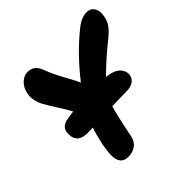

<svg xmlns="http://www.w3.org/2000/svg" viewBox="-185 -879 1061 1061"><g transform="rotate(-45 345.5 -348.5)"><path d="M233.9 16.1Q202.6 16.1 187.5 -3.4Q172.4 -22.9 173.1 -56.6Q173.8 -90.3 182.1 -134.8Q195.8 -198.7 210 -237.8Q192.9 -236.8 168 -236.8Q119.1 -236.8 101.3 -262.2Q83.5 -287.6 90.8 -326.2Q97.7 -356.9 133.8 -367.2Q151.4 -371.6 195.8 -377Q178.7 -409.7 149.7 -454.6Q120.6 -499.5 103 -532.2Q95.2 -547.9 91.6 -559.8Q87.9 -571.8 85.7 -591.6Q83.5 -611.3 88.9 -631.8Q95.7 -665 119.4 -687.5Q143.1 -710 172.9 -710Q198.2 -710 215.8 -696.3Q233.4 -682.6 245.1 -649.9Q263.7 -600.1 294.4 -545.9Q325.2 -491.7 338.9 -460Q441.9 -592.3 558.1 -683.1Q597.7 -712.9 637.2 -712.9Q666.5 -712.9 681.4 -688.5Q696.3 -664.1 688 -625Q682.6 -596.7 666.7 -574Q650.9 -551.3 615.2 -522.9Q522.9 -448.7 459 -383.8Q490.2 -380.9 512.2 -371.3Q534.2 -361.8 544.4 -348.6Q554.7 -335.4 558.1 -322.5Q561.5 -309.6 559.1 -296.9Q549.3 -247.1 477.1 -247.1Q441.4 -247.1 369.1 -245.1Q351.1 -184.1 325.2 -53.2Q317.4 -17.1 292.2 -0.5Q267.1 16.1 233.9 16.1Z"/></g></svg>

Font: Shantell Sans Normal
Style: Italic
Weight: 800
Italic angle: -11.31°
Designer: Stephen Nixon, Anya Danilova, Shantell Martin
Foundry: Arrow Type
Version: Version 1.006;[559af2be0]